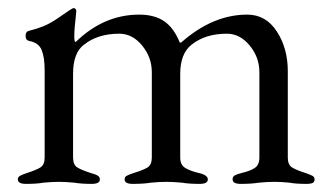

<svg xmlns="http://www.w3.org/2000/svg" viewBox="-20 -450 818 473"><path d="M24 -8Q24 -14 29.5 -17Q35 -20 47 -24Q69 -31 79.5 -37.5Q90 -44 90 -62V-277Q90 -309 82.5 -327Q75 -345 52 -349Q43 -351 43 -362Q43 -372 51 -374Q78 -381 94 -388.5Q110 -396 131 -411L153 -426Q154 -426 156.5 -428Q159 -430 162 -430Q164 -430 166 -428Q168 -426 168 -423L166 -402Q165 -394 164 -382.5Q163 -371 163 -359Q163 -349 165 -347H167Q236 -414 323 -414Q360 -414 384 -398Q408 -382 423 -345H426Q504 -414 589 -414Q635 -414 662 -372.5Q689 -331 689 -275V-62Q689 -44 699.5 -37.5Q710 -31 732 -24Q744 -20 749.5 -17Q755 -14 755 -8Q755 -2 750.5 0.5Q746 3 735 3Q708 3 693 0Q673 -2 656 -2Q638 -2 618 0Q600 3 573 3Q553 3 553 -8Q553 -15 558.5 -18Q564 -21 576 -24Q597 -29 608 -36.5Q619 -44 619 -62V-272Q619 -309 595 -338Q571 -367 539 -367Q486 -367 452 -340Q424 -318 424 -268V-62Q424 -44 436 -36.5Q448 -29 469 -24Q492 -19 492 -8Q492 3 472 3Q445 3 428 0Q406 -2 390 -2Q372 -2 352 0Q334 3 307 3Q287 3 287 -8Q287 -14 291.5 -16.5Q296 -19 301.5 -21Q307 -23 310 -24Q333 -31 343.5 -37.5Q354 -44 354 -62V-272Q354 -309 330 -338Q306 -367 274 -367Q221 -367 187 -340Q160 -320 160 -268V-62Q160 -44 170.5 -37.5Q181 -31 203 -24Q206 -23 212.5 -21Q219 -19 222.5 -16Q226 -13 226 -8Q226 3 206 3Q180 3 163 0Q141 -2 125 -2Q109 -2 87 0Q71 3 44 3Q24 3 24 -8Z"/></svg>

Font: EB Garamond
Style: Regular
Weight: 400
Designer: Georg Duffner and Octavio Pardo
Foundry: Georg Duffner
Version: Version 1.000; ttfautohint (v1.6)